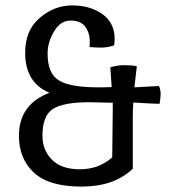

<svg xmlns="http://www.w3.org/2000/svg" viewBox="-20 -675 634 710"><path d="M404 -530Q404 -523 402 -507Q376 -499 355.5 -499Q335 -499 311 -501Q312 -508 312 -520Q312 -554 295 -576.5Q278 -599 241 -599Q204 -599 180 -559Q156 -519 156 -477Q156 -403 198 -377.5Q240 -352 342 -352Q375 -352 393 -353L388 -426Q413 -434 440.5 -434Q468 -434 486 -430L477 -352Q498 -353 568 -357Q574 -343 574 -328Q574 -313 570 -291Q532 -292 473 -296Q471 -277 471 -238V-51Q402 15 281.5 15Q161 15 105.5 -36.5Q50 -88 50 -173Q50 -289 163 -332Q73 -369 73 -480Q73 -563 127 -609Q181 -655 247 -655Q313 -655 358.5 -623Q404 -591 404 -530ZM395 -93 397 -275V-295Q333 -297 311 -297Q214 -297 175.5 -272Q137 -247 137 -173Q137 -120 172 -84.5Q207 -49 276 -49Q345 -49 395 -93Z"/></svg>

Font: Port Lligat Sans
Style: Regular
Weight: 400
Designer: Dario Muhafara, Eduardo Rodriguez Tunni
Foundry: Tipo
Version: Version 1.002